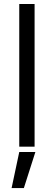

<svg xmlns="http://www.w3.org/2000/svg" viewBox="-20 -747 274 978"><path d="M78.1 -726.6H156.2V0H78.1ZM78.1 27.3H160.2L101.6 210.9H39.1Z"/></svg>

Font: 和音 by 宁静之雨，公众号njzyshare
Style: Regular
Weight: 400
Designer: Steve Matteson
Foundry: Ascender Corporation
Version: Version 6.00;June 8, 2018;FontCreator 11.0.0.2388 32-bit